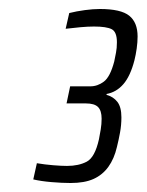

<svg xmlns="http://www.w3.org/2000/svg" viewBox="-20 -823 326 427"><path d="M137 -416Q118 -416 94.5 -418Q71 -420 54 -424L62 -460Q80 -457 98.5 -455.5Q117 -454 129 -454Q155 -454 173 -463.5Q191 -473 200 -513Q202 -523 204 -535Q206 -547 206 -559Q206 -577 198 -585Q190 -593 171 -593H128L136 -631H181Q197 -631 211 -641.5Q225 -652 234 -686Q236 -696 238 -706Q240 -716 240 -729Q240 -752 228.5 -758Q217 -764 189 -764Q176 -764 159 -762.5Q142 -761 126 -759L134 -794Q150 -798 168.5 -800.5Q187 -803 202 -803Q249 -803 267.5 -788Q286 -773 286 -742Q286 -729 284 -715Q282 -701 279 -689Q270 -654 254.5 -636Q239 -618 217 -614V-612Q232 -608 241 -596.5Q250 -585 250 -562Q250 -545 247 -528.5Q244 -512 240 -496Q234 -470 221 -452Q208 -434 188 -425Q168 -416 137 -416Z"/></svg>

Font: Saira Condensed Light
Style: Italic
Weight: 300
Width: 3
Italic angle: -12°
Designer: Hector Gatti with collaboration of the Omnibus-Type team
Foundry: Omnibus-Type
Version: Version 1.101